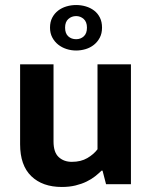

<svg xmlns="http://www.w3.org/2000/svg" viewBox="-20 -733 601 764"><path d="M368 -477H501V0H402L388 -54H384Q373 -43 358.5 -31.5Q344 -20 324.5 -10.5Q305 -1 280.5 5Q256 11 226 11Q149 11 104.5 -32Q60 -75 60 -159V-477H193V-170Q193 -127 213.5 -108Q234 -89 266 -89Q302 -89 327.5 -104Q353 -119 368 -139ZM179 -623Q179 -646 188 -663Q197 -680 211.5 -691Q226 -702 244.5 -707.5Q263 -713 283 -713Q303 -713 321.5 -707.5Q340 -702 354.5 -691Q369 -680 377.5 -663Q386 -646 386 -623Q386 -600 377 -583Q368 -566 353.5 -554.5Q339 -543 320.5 -537.5Q302 -532 283 -532Q263 -532 244.5 -538Q226 -544 211.5 -555.5Q197 -567 188 -584Q179 -601 179 -623ZM239 -623Q239 -600 251.5 -588.5Q264 -577 283 -577Q301 -577 313.5 -588.5Q326 -600 326 -623Q326 -646 313 -657.5Q300 -669 283 -669Q265 -669 252 -657.5Q239 -646 239 -623Z"/></svg>

Font: Ek Mukta
Style: Bold
Weight: 700
Designer: Girish Dalvi and Yashodeep Gholap
Foundry: Ek Type
Version: Version 2.538;PS 1.002;hotconv 16.6.51;makeotf.lib2.5.65220;